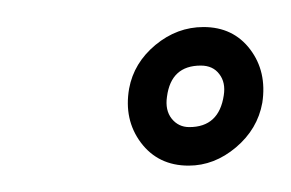

<svg xmlns="http://www.w3.org/2000/svg" viewBox="-20 -715 215 142"><path d="M119.5 -592.5Q97 -592.5 84.2 -609.5Q71.5 -626.5 75.5 -649.5Q79 -668.5 95 -681.8Q111 -695 130.5 -695Q152.5 -695 165 -678.5Q177.5 -662 174 -639Q170.5 -619.5 154.5 -606Q138.5 -592.5 119.5 -592.5ZM120 -621Q142 -621 145.5 -644.5Q147 -654 142.2 -660.2Q137.5 -666.5 128.5 -666.5Q106.5 -666.5 103.5 -643.5Q102 -633.5 107 -627.2Q112 -621 120 -621Z"/></svg>

Font: Anybody Condensed Regular
Style: Italic
Weight: 400
Width: 3
Italic angle: -10°
Designer: Tyler Finck
Foundry: Etcetera Type Company
Version: Version 1.010; ttfautohint (v1.8.3) -l 8 -r 50 -G 200 -x 14 